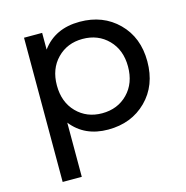

<svg xmlns="http://www.w3.org/2000/svg" viewBox="-107 -636 902 931"><g transform="rotate(-15 344.0 -170.5)"><path d="M374 -535Q491 -535 566.5 -460Q642 -385 642 -265Q642 -144 566.5 -69Q491 6 374 6Q256 6 190 -78V194H94V-530H185V-446Q250 -535 374 -535ZM366 -78Q444 -78 494.5 -129.5Q545 -181 545 -265Q545 -348 494.5 -399.5Q444 -451 366 -451Q289 -451 238.5 -399.5Q188 -348 188 -265Q188 -181 238.5 -129.5Q289 -78 366 -78Z"/></g></svg>

Font: false
Style: Regular
Weight: 500
Designer: Julieta Ulanovsky
Foundry: Julieta Ulanovsky
Version: Version 7.222;hotconv 1.0.109;makeotfexe 2.5.65596